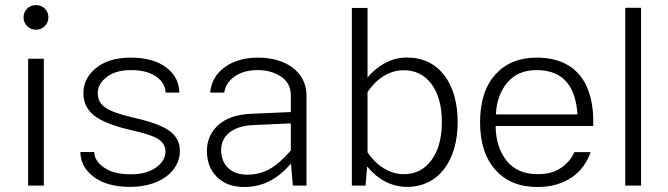

<svg xmlns="http://www.w3.org/2000/svg" viewBox="-20 -728 2620 753"><path d="M72.3 -660.2C72.3 -633.3 93.3 -611.3 121.1 -611.3C148.9 -611.3 169.9 -633.3 169.9 -660.2C169.9 -687 148.9 -708 121.1 -708C93.3 -708 72.3 -687 72.3 -660.2ZM90.3 0H151.9V-497.6H90.3Z M492.2 -502C435.1 -502 390.1 -488.3 356.9 -461.4C323.7 -434.6 307.1 -401.4 307.1 -362.8C307.1 -326.2 321.3 -296.9 349.1 -274.9C377 -252.9 424.8 -233.9 493.2 -217.8C545.4 -206.5 581.5 -194.8 600.6 -182.6C619.6 -170.4 628.9 -154.3 628.9 -133.3C628.9 -109.4 616.7 -88.9 592.3 -71.3C567.4 -53.2 534.2 -44.4 492.7 -44.4C448.2 -44.4 413.1 -53.2 388.2 -70.8C363.3 -87.9 350.1 -108.4 349.6 -131.8H295.4C295.4 -93.3 312.5 -61 347.2 -34.7C381.8 -8.3 429.7 4.9 491.2 4.9C609.4 4.9 685.5 -58.1 685.5 -135.3C685.5 -168.9 671.9 -195.3 644 -215.3C616.2 -234.9 568.8 -252 501.5 -267.1C448.2 -279.3 412.1 -292.5 392.6 -306.6C373 -320.3 363.3 -338.9 363.3 -362.8C363.3 -386.7 375 -408.2 398.9 -426.3C422.4 -444.3 454.1 -453.1 493.7 -453.1C536.1 -453.1 569.3 -444.3 593.3 -427.2C617.2 -409.7 628.9 -388.7 629.4 -364.7H683.1C683.1 -403.8 666.5 -436.5 632.8 -462.9C599.1 -488.8 552.2 -502 492.2 -502Z M1182.1 -353C1182.1 -448.7 1097.7 -502 992.7 -502C939.5 -502 896 -489.7 861.8 -464.8C827.1 -439.9 808.1 -406.2 804.2 -364.7H859.4C863.8 -391.6 877.9 -413.1 901.9 -429.2C925.8 -445.3 955.1 -453.1 990.2 -453.1C1025.4 -453.1 1056.2 -444.8 1082 -427.7C1107.9 -410.6 1120.6 -385.7 1120.6 -353V-288.6L964.4 -281.7C909.2 -279.3 866.7 -265.1 836.9 -238.3C806.6 -211.4 791.5 -177.2 791.5 -135.7C791.5 -93.8 804.7 -59.6 831.1 -33.7C857.4 -7.8 893.1 5.4 937.5 5.4C1007.3 5.4 1066.9 -22.9 1121.1 -86.9L1128.4 0H1182.1ZM847.2 -139.6C847.2 -194.3 891.1 -233.4 969.7 -237.3L1120.6 -244.1V-137.7C1090.8 -103.5 1063 -79.1 1037.1 -64.9C1011.2 -50.3 981.4 -43 947.8 -43C885.3 -43 847.2 -82.5 847.2 -139.6Z M1419.9 -75.2C1461.4 -24.4 1514.6 4.9 1576.7 4.9C1698.7 4.9 1774.9 -96.2 1774.9 -249.5C1774.9 -402.8 1699.7 -502.4 1576.7 -502.4C1515.6 -502.4 1463.9 -473.6 1421.4 -424.3V-696.8H1359.9V0H1413.6ZM1563 -452.6C1609.4 -452.6 1646 -434.1 1672.9 -397.5C1699.7 -360.8 1712.9 -311.5 1712.9 -249.5C1712.9 -187.5 1699.7 -138.2 1672.9 -101.1C1646 -63.5 1609.4 -44.9 1563 -44.9C1507.8 -44.9 1457 -78.1 1421.4 -130.4V-367.2C1457 -419.4 1506.8 -452.6 1563 -452.6Z M2306.6 -233.9C2311.5 -392.6 2246.6 -502 2084 -502C2016.6 -502 1962.9 -480 1922.9 -436C1882.8 -391.6 1862.8 -329.1 1862.8 -248.5C1862.8 -168.9 1882.8 -106.4 1922.9 -62C1962.4 -17.1 2017.6 5.4 2088.4 5.4C2193.8 5.4 2267.1 -46.9 2296.4 -131.3H2232.4C2222.7 -107.9 2206.1 -87.9 2182.1 -70.8C2158.2 -53.7 2127.4 -44.9 2089.8 -44.9C2035.6 -44.9 1994.6 -62.5 1966.8 -97.7C1939 -132.8 1924.3 -178.2 1923.8 -233.9ZM1924.8 -279.3C1927.2 -330.6 1942.4 -372.1 1970.2 -404.8C1997.6 -437 2035.6 -453.1 2084.5 -453.1C2198.7 -453.1 2238.8 -376.5 2244.6 -279.3Z M2494.1 -697.3H2432.1V0H2494.1Z"/></svg>

Font: Estedad Light
Style: Regular
Weight: 300
Designer: Amin Abedi
Version: Version 7.3